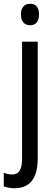

<svg xmlns="http://www.w3.org/2000/svg" viewBox="-46 -758 291 1018"><path d="M65 -681C65 -644 84 -624 114 -624C143 -624 161 -644 161 -681C161 -719 144 -738 114 -738C84 -738 65 -719 65 -681ZM32 240C114 239 154 187 154 81V-537H71V83C71 143 53 167 19 167C3 167 -11 164 -26 158V230C-10 236 8 240 32 240Z"/></svg>

Font: Noto Sans Lao Looped Condensed
Style: Regular
Weight: 400
Width: 3
Designer: Mark Frömberg, Ben Mitchell
Foundry: The Fontpad Ltd
Version: Version 1.003